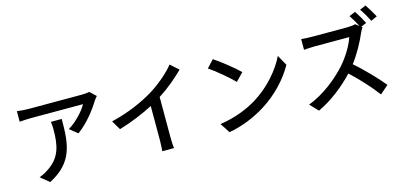

<svg xmlns="http://www.w3.org/2000/svg" viewBox="-76 -1375 4081 1947"><g transform="rotate(-15 1965.0 -401.0)"><path d="M424 -543C429 -514 430 -490 430 -463C430 -297 407 -171 264 -79C232 -56 197 -40 168 -30L260 45C523 -90 538 -282 538 -543ZM879 -735C863 -731 818 -728 796 -728H237C197 -728 156 -732 119 -737V-626C162 -629 197 -632 237 -632H785C756 -575 669 -476 581 -425L664 -358C771 -434 866 -561 909 -634C917 -646 933 -665 942 -676Z M1555 -501C1656 -565 1749 -644 1822 -717L1737 -793C1681 -721 1577 -632 1476 -569C1364 -500 1196 -426 1025 -387L1082 -290C1206 -326 1338 -381 1444 -436V-81C1444 -40 1441 15 1438 37H1562C1557 15 1555 -40 1555 -81Z M2175 -732 2102 -654C2177 -604 2299 -500 2351 -446L2430 -528C2376 -583 2242 -688 2175 -732ZM2080 -76 2147 27C2302 -1 2429 -60 2530 -122C2686 -218 2809 -354 2881 -484L2820 -593C2759 -465 2634 -315 2473 -216C2377 -157 2247 -101 2080 -76Z M3715 -660 3772 -685C3754 -722 3717 -785 3692 -822L3627 -795C3651 -760 3679 -711 3699 -671L3660 -701C3643 -695 3610 -691 3573 -691H3202C3171 -691 3113 -694 3093 -697V-584C3109 -585 3163 -590 3202 -590H3569C3545 -512 3478 -402 3410 -326C3311 -216 3161 -95 2999 -34L3080 51C3223 -16 3358 -122 3465 -236C3564 -144 3664 -34 3730 55L3818 -22C3756 -98 3635 -227 3532 -315C3602 -406 3661 -518 3696 -600C3703 -617 3718 -643 3725 -652ZM3747 -830C3774 -792 3807 -735 3828 -692L3893 -721C3875 -757 3837 -820 3811 -857Z"/></g></svg>

Font: Noto Sans T Chinese Medium
Style: Regular
Weight: 500
Designer: Ryoko NISHIZUKA (kana & ideographs); Paul D. Hunt (Latin, Greek & Cyrillic); Wenlong ZHANG (bopomofo); Sandoll Communica
Foundry: Adobe Systems Incorporated
Version: Version 1.000;PS 1;hotconv 1.0.78;makeotf.lib2.5.61930